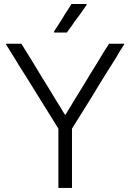

<svg xmlns="http://www.w3.org/2000/svg" viewBox="-20 -924 646 952"><path d="M404.3 -892.6Q401.4 -887.7 398.4 -883.8Q394.5 -878.9 391.6 -874Q384.8 -864.3 377.9 -854.5Q370.1 -844.7 363.3 -835Q356.4 -825.2 348.6 -815.4Q341.8 -804.7 335 -794.9Q329.1 -787.1 323.2 -779.3Q317.4 -770.5 311.5 -762.7Q310.5 -762.7 309.6 -762.7Q308.6 -762.7 307.6 -762.7Q301.8 -762.7 296.9 -762.7Q291 -762.7 285.2 -762.7Q281.2 -762.7 277.3 -762.7Q273.4 -762.7 269.5 -762.7Q264.6 -762.7 259.8 -762.7Q253.9 -762.7 249 -762.7Q248 -763.7 247.1 -765.6Q249 -768.6 252 -774.4Q261.7 -788.1 270.5 -802.7Q279.3 -817.4 289.1 -832Q294.9 -841.8 300.8 -851.6Q307.6 -861.3 313.5 -871.1Q318.4 -879.9 324.2 -887.7Q329.1 -896.5 334 -904.3Q335 -904.3 336.9 -904.3Q337.9 -904.3 338.9 -904.3Q345.7 -904.3 352.5 -904.3Q359.4 -904.3 366.2 -904.3Q370.1 -904.3 375 -904.3Q379.9 -904.3 384.8 -904.3Q390.6 -904.3 396.5 -904.3Q402.3 -904.3 408.2 -904.3Q409.2 -903.3 410.2 -900.4Q408.2 -898.4 404.3 -892.6ZM303.7 -353.5Q327.1 -391.6 350.6 -430.7Q374 -468.8 397.5 -506.8Q415 -535.2 431.6 -563.5Q449.2 -591.8 466.8 -620.1Q480.5 -641.6 493.2 -664.1Q506.8 -685.5 520.5 -707Q521.5 -707 522.5 -707Q523.4 -707 524.4 -707Q531.2 -707 538.1 -707Q544.9 -707 551.8 -707Q556.6 -707 561.5 -707Q565.4 -707 570.3 -707Q576.2 -707 582 -707Q588.9 -707 594.7 -707Q594.7 -707 595.7 -706.1Q595.7 -705.1 595.7 -704.1Q594.7 -702.1 593.8 -700.2Q591.8 -698.2 590.8 -696.3Q582 -681.6 572.3 -667Q563.5 -652.3 554.7 -636.7Q534.2 -605.5 514.6 -573.2Q495.1 -541 474.6 -508.8Q455.1 -476.6 435.5 -444.3Q415 -412.1 395.5 -379.9Q380.9 -356.4 366.2 -333Q351.6 -309.6 336.9 -286.1Q336.9 -253.9 336.9 -221.7Q336.9 -189.5 336.9 -157.2Q336.9 -134.8 336.9 -112.3Q336.9 -89.8 336.9 -67.4Q336.9 -48.8 336.9 -30.3Q336.9 -10.7 336.9 7.8Q335 7.8 333 7.8Q331.1 7.8 329.1 7.8Q323.2 7.8 317.4 7.8Q311.5 7.8 305.7 7.8Q301.8 7.8 296.9 7.8Q293 7.8 289.1 7.8Q284.2 7.8 279.3 7.8Q274.4 7.8 269.5 7.8Q269.5 5.9 269.5 3.9Q269.5 2 269.5 0Q269.5 -33.2 269.5 -65.4Q269.5 -98.6 269.5 -130.9Q269.5 -153.3 269.5 -175.8Q269.5 -198.2 269.5 -220.7Q269.5 -237.3 269.5 -252.9Q269.5 -269.5 269.5 -286.1Q240.2 -332 211.9 -378.9Q182.6 -424.8 154.3 -471.7Q134.8 -503.9 114.3 -536.1Q94.7 -567.4 74.2 -599.6Q58.6 -626 42 -652.3Q26.4 -678.7 9.8 -704.1Q10.7 -705.1 11.7 -707Q14.6 -707 21.5 -707Q28.3 -707 35.2 -707Q42 -707 48.8 -707Q53.7 -707 58.6 -707Q62.5 -707 67.4 -707Q72.3 -707 76.2 -707Q81.1 -707 85.9 -707Q85.9 -707 86.9 -706.1Q86.9 -705.1 87.9 -704.1Q113.3 -663.1 138.7 -622.1Q164.1 -581.1 188.5 -540Q206.1 -511.7 223.6 -483.4Q241.2 -455.1 257.8 -426.8Q263.7 -418 269.5 -408.2Q275.4 -399.4 281.2 -389.6Q287.1 -380.9 292 -371.1Q297.9 -362.3 303.7 -353.5Z"/></svg>

Font: LeFont
Style: Light
Weight: 300
Designer: Leryon MEDIA
Version: Version 1.0